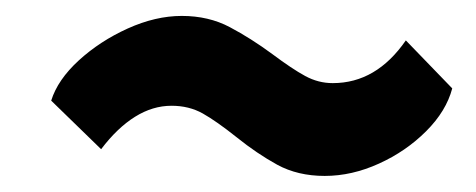

<svg xmlns="http://www.w3.org/2000/svg" viewBox="-20 -554 595 240"><path d="M385.9 -334.1Q352.2 -334.1 326.5 -348.1Q300.9 -362.2 275.7 -382.5Q250.6 -402.5 233.4 -412.2Q216.2 -421.8 194.4 -421.8Q170.9 -421.8 148.9 -408.1Q126.8 -394.4 106.4 -367.5L44 -428.2Q52.1 -454.3 78.5 -478.5Q105 -502.7 139.7 -518.4Q174.5 -534.1 207.2 -534.1Q240.8 -534.1 267.2 -520.1Q293.7 -506.1 320.4 -486.4Q345.1 -467.9 361.5 -459Q377.9 -450.1 395.9 -450.1Q423.3 -450.1 446.1 -463.5Q468.8 -476.8 487.3 -503.5L545.3 -443.5Q537.8 -415.1 512.7 -390Q487.5 -364.8 453.7 -349.5Q419.9 -334.1 385.9 -334.1Z"/></svg>

Font: Merriweather Sans Variable Regular
Style: Italic
Weight: 300
Italic angle: -8°
Designer: Eben Sorkin
Foundry: Eben Sorkin
Version: Version 2.001